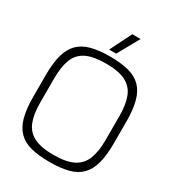

<svg xmlns="http://www.w3.org/2000/svg" viewBox="-247 -1211 1242 1363"><g transform="rotate(30 373.5 -529.0)"><path d="M373.3 11Q283.5 11 220.2 -5.5Q157 -22 118 -61.5Q79 -101 61 -167Q43 -233 43 -332V-510Q43 -609 61 -675Q79 -741 118 -780Q157 -819 220.2 -836Q283.5 -853 373.3 -853Q463.2 -853 526.4 -836.5Q589.7 -820 628.8 -780.5Q667.8 -741 685.8 -675Q703.8 -609 703.8 -510V-332Q703.8 -233 685.8 -167Q667.8 -101 628.8 -61.5Q589.7 -22 526.4 -5.5Q463.2 11 373.3 11ZM373.3 -46.7Q475.8 -46.7 534.1 -76.1Q592.3 -105.5 616.8 -166.6Q641.2 -227.7 641.2 -322V-520Q641.2 -615.3 616.8 -676.4Q592.5 -737.5 534.2 -766.4Q476 -795.3 373.3 -795.3Q270.7 -795.3 212.4 -766.4Q154.2 -737.5 130.3 -676.4Q106.5 -615.3 106.5 -520V-322Q106.5 -227.7 130.4 -166.6Q154.3 -105.5 212.6 -76.1Q270.8 -46.7 373.3 -46.7ZM342.3 -892 430.2 -1069 497.8 -1068.2 399.7 -892Z"/></g></svg>

Font: Matangi Light
Style: Regular
Weight: 300
Designer: Prashant Pant
Foundry: The Graphic Ant
Version: Version 3.002